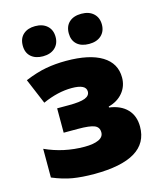

<svg xmlns="http://www.w3.org/2000/svg" viewBox="-116 -850 785 943"><g transform="rotate(-15 277.0 -378.5)"><path d="M212.9 -349.1Q270 -349.1 294.9 -358.9Q319.8 -368.7 319.8 -390.1Q319.8 -426.8 247.1 -426.8Q176.3 -426.8 99.1 -392.1L44.9 -521Q104 -545.4 152.1 -554.2Q200.2 -563 254.9 -563Q373.5 -563 436.8 -524.2Q500 -485.4 500 -413.1Q500 -368.7 472.9 -336.2Q445.8 -303.7 399.9 -292V-287.1Q458.5 -279.3 490.7 -245.6Q522.9 -211.9 522.9 -157.2Q522.9 9.8 246.1 9.8Q185.1 9.8 137.5 2Q89.8 -5.9 35.2 -28.8V-174.8Q129.4 -131.8 234.9 -131.8Q280.3 -131.8 306.2 -143.6Q332 -155.3 332 -179.2Q332 -205.6 308.8 -215.3Q285.6 -225.1 225.1 -225.1H152.8V-349.1ZM69.3 -689.9Q69.3 -726.6 91.8 -746.8Q114.3 -767.1 152.3 -767.1Q190.9 -767.1 213.6 -746.3Q236.3 -725.6 236.3 -689.9Q236.3 -655.3 213.6 -634.5Q190.9 -613.8 152.3 -613.8Q114.3 -613.8 91.8 -633.8Q69.3 -653.8 69.3 -689.9ZM303.2 -689.9Q303.2 -726.6 325.7 -746.8Q348.1 -767.1 387.2 -767.1Q426.3 -767.1 449 -746.1Q471.7 -725.1 471.7 -689.9Q471.7 -655.3 449 -634.5Q426.3 -613.8 387.2 -613.8Q347.7 -613.8 325.4 -634Q303.2 -654.3 303.2 -689.9Z"/></g></svg>

Font: Black Ops One [rus by aLiNcE]
Style: Regular
Weight: 400
Designer: James Grieshaber
Foundry: James Grieshaber
Version: Version 1.002;May 25, 2024;FontCreator 13.0.0.2680 64-bit